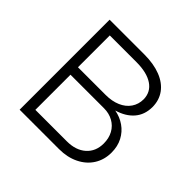

<svg xmlns="http://www.w3.org/2000/svg" viewBox="-139 -665 800 800"><g transform="rotate(45 260.5 -265.0)"><path d="M76.2 -530.3H280.3Q335.9 -530.3 376.5 -514.4Q417 -498.5 438.5 -468.8Q460 -439 460 -398.4Q459.5 -353 433.3 -323Q407.2 -293 360.4 -279.3Q392.6 -273.4 418.2 -255.6Q443.8 -237.8 458.7 -209.5Q473.6 -181.2 473.6 -144.5Q473.6 -102.5 453.1 -69.8Q432.6 -37.1 395 -18.6Q357.4 0 308.6 0H76.2ZM423.8 -148.4Q423.8 -179.2 410.9 -202.9Q397.9 -226.6 374.3 -239.7Q350.6 -252.9 320.3 -252.9H123V-45.9H308.6Q361.3 -45.9 392.6 -73.7Q423.8 -101.6 423.8 -148.4ZM411.1 -396.5Q410.2 -438.5 376 -461.4Q341.8 -484.4 280.3 -484.4H123V-296.9H286.1Q323.2 -296.9 351.6 -309.1Q379.9 -321.3 395.5 -344Q411.1 -366.7 411.1 -396.5Z"/></g></svg>

Font: Pretendard Std ExtraLight
Style: Regular
Weight: 200
Designer: Base glyphs from Inter by Rasmus Andersson; Hangeul glyphs from Noto Sans CJK(Source Han Sans) by Jang Soo-young and Kan
Foundry: Kil Hyung-jin
Version: Version 1.309